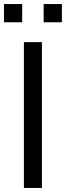

<svg xmlns="http://www.w3.org/2000/svg" viewBox="-38 -928 326 948"><path d="M177.5 -818V-908H267.5V-818ZM-18.5 -818V-908H71.5V-818ZM80 0V-720H169V0Z"/></svg>

Font: Manrope ExtraLight Medium
Style: Regular
Weight: 500
Version: Version 4.504